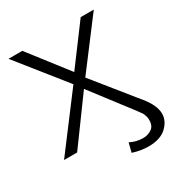

<svg xmlns="http://www.w3.org/2000/svg" viewBox="-201 -834 1084 1156"><g transform="rotate(-30 340.5 -255.5)"><path d="M13 0 290 -367Q50 -668 28 -695H124L331 -428Q398 -517 530 -695H621L372 -366L559 -134Q567 -124 583 -104Q599 -84 607 -75Q664 -4 664 53Q664 103 621 143.5Q578 184 495 184Q444 184 387 166L403 102Q445 124 493 124Q525 124 551.5 106.5Q578 89 578 47Q578 32 574 19.5Q570 7 567.5 1.5Q565 -4 553.5 -19Q542 -34 539 -39Q504 -84 435 -175Q366 -266 331 -311Q311 -283 104 0Z"/></g></svg>

Font: Coval
Style: ExtraLight
Weight: 250
Foundry: Context Ltd
Version: Version 001.000